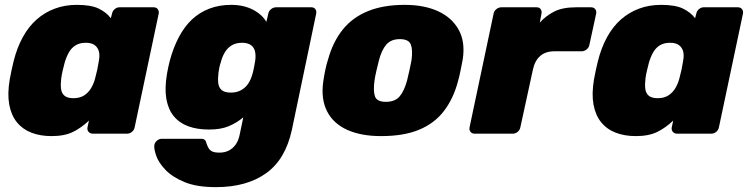

<svg xmlns="http://www.w3.org/2000/svg" viewBox="-20 -550 3087 790"><path d="M192 10Q146 10 109.5 -4Q73 -18 49.5 -47Q26 -76 18 -120Q10 -164 20 -223Q24 -245 27.5 -261Q31 -277 36 -298Q50 -354 74 -397.5Q98 -441 131 -470Q164 -499 205.5 -514.5Q247 -530 296 -530Q355 -530 386.5 -514.5Q418 -499 436 -475L441 -494Q443 -505 452 -512.5Q461 -520 471 -520H612Q623 -520 629 -512.5Q635 -505 633 -494L534 -26Q532 -15 523 -7.5Q514 0 503 0H362Q351 0 344.5 -7.5Q338 -15 340 -26L346 -54Q316 -25 281 -7.5Q246 10 192 10ZM282 -146Q308 -146 325.5 -157Q343 -168 354 -186Q365 -204 371 -226Q377 -248 380.5 -264.5Q384 -281 387 -301Q391 -322 387 -338Q383 -354 370 -364Q357 -374 333 -374Q308 -374 291 -363.5Q274 -353 263.5 -334.5Q253 -316 246 -292Q242 -277 238 -260Q234 -243 232 -228Q229 -204 231 -185.5Q233 -167 245 -156.5Q257 -146 282 -146Z M868 220Q790 220 740 199.5Q690 179 661.5 149.5Q633 120 623 91.5Q613 63 615 47Q617 36 626 28.5Q635 21 646 21H808Q818 21 823 26Q828 31 830 41Q833 50 838 59Q843 68 853 73Q863 78 883 78Q904 78 920.5 70Q937 62 949.5 45Q962 28 967 0L981 -67Q953 -44 920.5 -30.5Q888 -17 840 -17Q791 -17 754.5 -30.5Q718 -44 695 -72Q672 -100 664.5 -143Q657 -186 667 -246Q670 -261 672 -272Q674 -283 678 -298Q693 -354 716 -397.5Q739 -441 770 -470Q801 -499 841.5 -514.5Q882 -530 931 -530Q982 -530 1020 -510.5Q1058 -491 1076 -460L1084 -494Q1086 -505 1095.5 -512.5Q1105 -520 1116 -520H1261Q1272 -520 1277.5 -512.5Q1283 -505 1281 -494L1181 -16Q1168 44 1142 88.5Q1116 133 1076 162Q1036 191 984 205.5Q932 220 868 220ZM930 -169Q954 -169 972 -179Q990 -189 1001 -205.5Q1012 -222 1018 -243Q1021 -252 1025 -272Q1029 -292 1030 -300Q1033 -321 1029.5 -337.5Q1026 -354 1013 -364Q1000 -374 976 -374Q951 -374 933.5 -363.5Q916 -353 905 -334.5Q894 -316 888 -292Q885 -284 882.5 -272Q880 -260 879 -251Q876 -227 878 -208.5Q880 -190 892 -179.5Q904 -169 930 -169Z M1548 10Q1465 10 1408 -16Q1351 -42 1325.5 -92.5Q1300 -143 1310 -214Q1313 -235 1318 -260Q1323 -285 1330 -306Q1350 -378 1390 -428Q1430 -478 1493.5 -504Q1557 -530 1645 -530Q1725 -530 1782 -504Q1839 -478 1867 -428Q1895 -378 1884 -306Q1880 -285 1875 -260Q1870 -235 1864 -214Q1845 -143 1806 -92.5Q1767 -42 1704 -16Q1641 10 1548 10ZM1568 -131Q1605 -131 1624 -153Q1643 -175 1655 -219Q1659 -234 1664.5 -260Q1670 -286 1673 -301Q1679 -344 1670.5 -366.5Q1662 -389 1625 -389Q1589 -389 1569.5 -366.5Q1550 -344 1539 -301Q1535 -286 1529 -260Q1523 -234 1521 -219Q1515 -175 1523 -153Q1531 -131 1568 -131Z M1933 0Q1922 0 1916 -7.5Q1910 -15 1912 -26L2011 -494Q2013 -505 2022.5 -512.5Q2032 -520 2043 -520H2188Q2199 -520 2204.5 -512.5Q2210 -505 2208 -494L2201 -457Q2226 -485 2260.5 -502.5Q2295 -520 2350 -520H2412Q2423 -520 2429 -512.5Q2435 -505 2433 -494L2405 -365Q2403 -354 2393.5 -346.5Q2384 -339 2374 -339H2261Q2225 -339 2203 -320Q2181 -301 2173 -265L2121 -26Q2119 -15 2110 -7.5Q2101 0 2090 0Z M2596 10Q2550 10 2513.5 -4Q2477 -18 2453.5 -47Q2430 -76 2422 -120Q2414 -164 2424 -223Q2428 -245 2431.5 -261Q2435 -277 2440 -298Q2454 -354 2478 -397.5Q2502 -441 2535 -470Q2568 -499 2609.5 -514.5Q2651 -530 2700 -530Q2759 -530 2790.5 -514.5Q2822 -499 2840 -475L2845 -494Q2847 -505 2856 -512.5Q2865 -520 2875 -520H3016Q3027 -520 3033 -512.5Q3039 -505 3037 -494L2938 -26Q2936 -15 2927 -7.5Q2918 0 2907 0H2766Q2755 0 2748.5 -7.5Q2742 -15 2744 -26L2750 -54Q2720 -25 2685 -7.5Q2650 10 2596 10ZM2686 -146Q2712 -146 2729.5 -157Q2747 -168 2758 -186Q2769 -204 2775 -226Q2781 -248 2784.5 -264.5Q2788 -281 2791 -301Q2795 -322 2791 -338Q2787 -354 2774 -364Q2761 -374 2737 -374Q2712 -374 2695 -363.5Q2678 -353 2667.5 -334.5Q2657 -316 2650 -292Q2646 -277 2642 -260Q2638 -243 2636 -228Q2633 -204 2635 -185.5Q2637 -167 2649 -156.5Q2661 -146 2686 -146Z"/></svg>

Font: Rubik ExtraBold
Style: Italic
Weight: 800
Italic angle: -12°
Designer: Hubert and Fischer
Foundry: Hubert and Fischer
Version: Version 2.300;gftools[0.9.30]